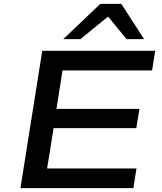

<svg xmlns="http://www.w3.org/2000/svg" viewBox="-20 -966 832 986"><path d="M85 0 197 -705H777L761 -604H301L270 -407H696L680 -308H255L222 -101H681L665 0ZM305 -765 495 -946H603L720 -765H630L535 -881L393 -765Z"/></svg>

Font: Nunito Sans 7pt Expanded SemiBold
Style: Italic
Weight: 600
Width: 7
Italic angle: -9°
Designer: Vernon Adams
Foundry: Vernon Adams
Version: Version 3.101;gftools[0.9.27]